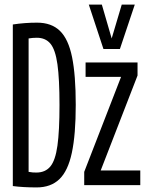

<svg xmlns="http://www.w3.org/2000/svg" viewBox="-20 -809 646 839"><path d="M140 10Q111 10 84.5 8.5Q58 7 36 4V-702Q88 -710 142 -710Q205 -710 242 -674Q279 -638 295 -559Q311 -480 311 -351Q311 -221 294 -141.5Q277 -62 239.5 -26Q202 10 140 10ZM139 -55Q178 -55 200 -81.5Q222 -108 231 -172.5Q240 -237 240 -350Q240 -464 231 -528Q222 -592 200.5 -618Q179 -644 141 -644Q122 -644 105 -641V-58Q115 -56 123 -55.5Q131 -55 139 -55ZM348 0V-58L509 -473H354V-536H581V-479L420 -64H593V0ZM569 -789 504 -595H432L368 -789H425L468 -641L512 -789Z"/></svg>

Font: Georama ExtraCondensed
Style: Regular
Weight: 400
Width: 2
Designer: Jean-Baptiste Levee
Foundry: Production Type
Version: Version 1.000